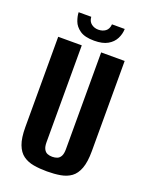

<svg xmlns="http://www.w3.org/2000/svg" viewBox="-140 -803 688 888"><g transform="rotate(20 203.5 -359.0)"><path d="M203.5 12Q167.7 12 137.7 6.8Q107.8 1.6 85.9 -14.1Q64 -29.8 52 -61.5Q40 -93.1 40 -146.8V-591H156V-114.4Q156 -92.5 162.5 -80.5Q168.9 -68.4 179.8 -64.1Q190.6 -59.9 203.5 -59.9Q216.5 -59.9 227.5 -64.1Q238.5 -68.4 245 -80.5Q251.4 -92.5 251.4 -114.4V-591H367.1V-147.5Q367.1 -93.8 355.1 -61.8Q343.1 -29.8 321.4 -14.1Q299.6 1.6 269.5 6.8Q239.4 12 203.5 12ZM201.9 -630.7Q155.5 -630.7 131.4 -647.6Q107.3 -664.5 98.8 -687.9Q90.3 -711.4 90 -730.1H152Q153.5 -707.6 168.3 -696.4Q183 -685.2 202.5 -685.2Q223.4 -685.2 237.8 -695.9Q252.2 -706.6 254.1 -730.1H316.8Q316.1 -704.5 304.4 -681.8Q292.7 -659 268 -644.9Q243.4 -630.7 201.9 -630.7Z"/></g></svg>

Font: Alumni Sans Thin
Style: Regular
Weight: 100
Designer: Robert E. Leuschke
Foundry: Robert E. Leuschke
Version: Version 1.018